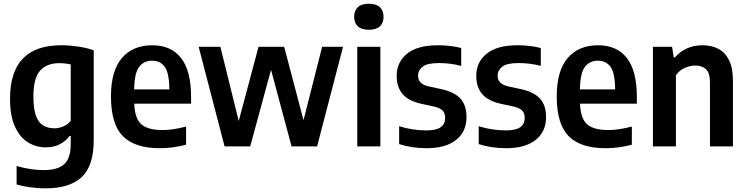

<svg xmlns="http://www.w3.org/2000/svg" viewBox="-20 -802 4092 1052"><path d="M229.5 230Q192.5 230 150.5 224.8Q108.5 219.5 71 209V107.5Q110.5 119 148 124.5Q185.5 130 220 130Q295 130 331.2 98.2Q367.5 66.5 367.5 -12V-57H361Q340.5 -28.5 307.2 -11.5Q274 5.5 230 5.5Q179 5.5 134.5 -21.2Q90 -48 62.5 -106.8Q35 -165.5 35 -262Q35 -554 315.5 -554Q360 -554 407.8 -547Q455.5 -540 493.5 -526.5V-33.5Q493.5 107 427.5 168.5Q361.5 230 229.5 230ZM278 -99Q302.5 -99 326.8 -109.2Q351 -119.5 367.5 -140V-449Q355 -452 338.2 -454Q321.5 -456 305 -456Q236.5 -456 199.8 -415Q163 -374 163 -273Q163 -204 177.5 -166.2Q192 -128.5 217.8 -113.8Q243.5 -99 278 -99Z M855 10Q718.5 10 653.2 -56Q588 -122 588 -273.5Q588 -414.5 648 -484.2Q708 -554 814.5 -554Q917.5 -554 972.2 -484Q1027 -414 1027 -270V-234H715.5Q718.5 -153 754.2 -121.2Q790 -89.5 871.5 -89.5Q901 -89.5 932.8 -94.5Q964.5 -99.5 999.5 -108.5V-9Q960 1 925.2 5.5Q890.5 10 855 10ZM813.5 -469.5Q769 -469.5 742.8 -436.2Q716.5 -403 715 -312H908Q907 -403 882.5 -436.2Q858 -469.5 813.5 -469.5Z M1210.5 0 1068.5 -545.5H1187.5L1288 -139L1396.5 -545.5H1537L1643 -143.5L1745 -545.5H1859.5L1717.5 0H1577.5L1465 -419.5L1351 0Z M1937.5 0V-545.5H2064V0ZM2001 -639Q1960.5 -639 1940.5 -657.8Q1920.5 -676.5 1920.5 -710Q1920.5 -743.5 1940.5 -762.5Q1960.5 -781.5 2001 -781.5Q2041.5 -781.5 2061.5 -762.5Q2081.5 -743.5 2081.5 -710Q2081.5 -676.5 2061.5 -657.8Q2041.5 -639 2001 -639Z M2318 10Q2235 10 2167 -12.5V-110.5Q2240 -87.5 2316 -87.5Q2370.5 -87.5 2394.8 -105.2Q2419 -123 2419 -155Q2419 -182 2405.2 -196Q2391.5 -210 2361.5 -217.5L2287.5 -233.5Q2218 -249 2185.8 -286.8Q2153.5 -324.5 2153.5 -387Q2153.5 -461 2210 -507.5Q2266.5 -554 2380 -554Q2415.5 -554 2447.5 -550Q2479.5 -546 2507 -539V-441Q2448.5 -456.5 2385 -456.5Q2320 -456.5 2295.2 -436.2Q2270.5 -416 2270.5 -388.5Q2270.5 -365 2283.8 -350.8Q2297 -336.5 2327 -329L2401 -313Q2470.5 -297.5 2503.2 -261.2Q2536 -225 2536 -159.5Q2536 -80.5 2478.8 -35.2Q2421.5 10 2318 10Z M2754 10Q2671 10 2603 -12.5V-110.5Q2676 -87.5 2752 -87.5Q2806.5 -87.5 2830.8 -105.2Q2855 -123 2855 -155Q2855 -182 2841.2 -196Q2827.5 -210 2797.5 -217.5L2723.5 -233.5Q2654 -249 2621.8 -286.8Q2589.5 -324.5 2589.5 -387Q2589.5 -461 2646 -507.5Q2702.5 -554 2816 -554Q2851.5 -554 2883.5 -550Q2915.5 -546 2943 -539V-441Q2884.5 -456.5 2821 -456.5Q2756 -456.5 2731.2 -436.2Q2706.5 -416 2706.5 -388.5Q2706.5 -365 2719.8 -350.8Q2733 -336.5 2763 -329L2837 -313Q2906.5 -297.5 2939.2 -261.2Q2972 -225 2972 -159.5Q2972 -80.5 2914.8 -35.2Q2857.5 10 2754 10Z M3297.5 10Q3161 10 3095.8 -56Q3030.5 -122 3030.5 -273.5Q3030.5 -414.5 3090.5 -484.2Q3150.5 -554 3257 -554Q3360 -554 3414.8 -484Q3469.5 -414 3469.5 -270V-234H3158Q3161 -153 3196.8 -121.2Q3232.5 -89.5 3314 -89.5Q3343.5 -89.5 3375.2 -94.5Q3407 -99.5 3442 -108.5V-9Q3402.5 1 3367.8 5.5Q3333 10 3297.5 10ZM3256 -469.5Q3211.5 -469.5 3185.2 -436.2Q3159 -403 3157.5 -312H3350.5Q3349.5 -403 3325 -436.2Q3300.5 -469.5 3256 -469.5Z M3557.5 0V-545.5H3662.5L3671.5 -487.5H3678Q3736.5 -554 3829.5 -554Q3877.5 -554 3915 -535Q3952.5 -516 3974.2 -473Q3996 -430 3996 -358.5V0H3870V-350Q3870 -403 3848 -423Q3826 -443 3789.5 -443Q3763 -443 3733.2 -430.5Q3703.5 -418 3683.5 -390V0Z"/></svg>

Font: Encode Sans SemiCondensed SemiCondensed SemiBold
Style: Regular
Weight: 600
Width: 4
Designer: Multiple Designers
Foundry: Impallari Type
Version: Version 3.000; ttfautohint (v1.8.3) -l 8 -r 50 -G 200 -x 14 